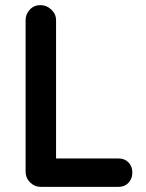

<svg xmlns="http://www.w3.org/2000/svg" viewBox="-20 -730 569 750"><path d="M140 0Q115 0 97.5 -17.5Q80 -35 80 -60V-651Q80 -675 96.5 -692.5Q113 -710 138 -710Q162 -710 180.5 -692.5Q199 -675 199 -651V-111H443Q467 -111 482 -95.5Q497 -80 497 -56Q497 -32 482 -16Q467 0 443 0Z"/></svg>

Font: National Park SemiBold
Style: Regular
Weight: 600
Designer: Andrea Herstowski, Ben Hoepner
Version: Version 1.009